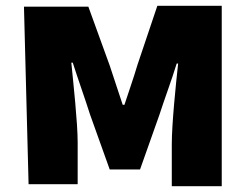

<svg xmlns="http://www.w3.org/2000/svg" viewBox="-20 -588 873 665"><path d="M79 50H249V-95C249 -163 234 -300 227 -371H232C249 -317 275 -245 292 -191L360 -1H465L532 -190C549 -243 575 -312 592 -368H597C589 -296 575 -158 575 -89V57H748V-568H525L456 -363C441 -312 425 -269 411 -225H405C391 -269 376 -311 360 -361L286 -565H63Z"/></svg>

Font: GenEiGothic-pro-Heavy
Style: Bold
Weight: 900
Designer: Ryoko NISHIZUKA (kana & ideographs); Paul D. Hunt (Latin, Greek & Cyrillic); Wenlong ZHANG (bopomofo); Sandoll Communica
Foundry: Adobe Systems Incorporated; o_tamon
Version: Version 1.000.140830